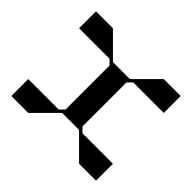

<svg xmlns="http://www.w3.org/2000/svg" viewBox="-141 -781 962 962"><g transform="rotate(-45 340.0 -300.0)"><path d="M520 -360 640 -480V-600H520V-384L496 -360H184L160 -384V-600H40V-480L160 -360V-240L40 -120V0H160V-216L184 -240H496L520 -216V0H640V-120L520 -240Z"/></g></svg>

Font: KUBO
Style: Regular
Weight: 400
Version: Version 001.000